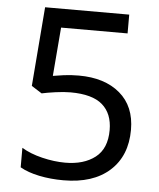

<svg xmlns="http://www.w3.org/2000/svg" viewBox="-52 -759 676 814"><g transform="rotate(5 286.0 -352.0)"><path d="M275 -438Q385 -438 450 -383Q515 -328 515 -228Q515 -117 444.5 -53.5Q374 10 248 10Q193 10 144.5 0Q96 -10 63 -29V-112Q99 -90 150.5 -77.5Q202 -65 249 -65Q328 -65 376.5 -102.5Q425 -140 425 -219Q425 -289 382 -326.5Q339 -364 246 -364Q218 -364 182 -359Q146 -354 124 -349L80 -377L107 -714H465V-634H182L165 -427Q182 -430 211 -434Q240 -438 275 -438Z"/></g></svg>

Font: Noto Sans NKo
Style: Regular
Weight: 400
Designer: Monotype Design Team
Foundry: Monotype Imaging Inc.
Version: Version 2.003; ttfautohint (v1.8.4.7-5d5b)